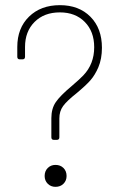

<svg xmlns="http://www.w3.org/2000/svg" viewBox="-20 -729 465 744"><path d="M179 -197V-271Q179 -308 196 -333Q213 -358 256 -394Q290 -423 303 -437Q345 -481 345 -546Q345 -607 308.5 -644Q272 -681 212 -681Q151 -681 114 -644Q77 -607 77 -547V-509Q77 -499 67 -499H57Q47 -499 47 -509V-547Q47 -620 92.5 -664.5Q138 -709 212 -709Q286 -709 330.5 -664Q375 -619 375 -544Q375 -501 361 -468Q348 -438 330.5 -418Q313 -398 277 -368Q239 -338 224.5 -318Q210 -298 210 -270V-197Q210 -187 200 -187H189Q179 -187 179 -197ZM195 -90Q214 -90 226 -78Q238 -66 238 -47Q238 -29 226 -17Q214 -5 195 -5Q177 -5 165 -17Q153 -29 153 -47Q153 -66 165 -78Q177 -90 195 -90Z"/></svg>

Font: Barlow GEO Thin
Style: Regular
Weight: 100
Designer: Jeremy Tribby
Foundry: Tribby Type
Version: Version 1.408